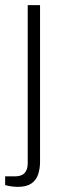

<svg xmlns="http://www.w3.org/2000/svg" viewBox="-35 -546 246 748"><path d="M34 182Q25 182 16 181Q7 180 -1 178.5Q-9 177 -15 175V141H24Q49 141 61 128Q73 115 73 90V-526H121V85Q121 111 113.5 133.5Q106 156 87 169Q68 182 34 182Z"/></svg>

Font: Archivo Thin
Style: Regular
Weight: 250
Designer: Hector Gatti
Foundry: Omnibus-Type
Version: Version 2.001